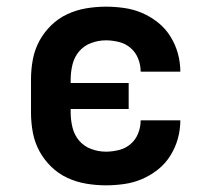

<svg xmlns="http://www.w3.org/2000/svg" viewBox="-20 -548 640 576"><path d="M298 8Q268 8 238.5 3Q209 -2 182 -14.5Q155 -27 133.5 -48Q112 -69 98 -95Q84 -121 78.5 -150.5Q73 -180 73 -210V-310Q73 -340 78.5 -369.5Q84 -399 98 -425Q112 -451 133.5 -472Q155 -493 182 -505.5Q209 -518 238.5 -523Q268 -528 298 -528Q325 -528 353 -524Q381 -520 406.5 -509Q432 -498 454 -480.5Q476 -463 491 -439Q506 -415 513.5 -388Q521 -361 521 -333Q521 -333 521 -333Q521 -333 521 -333H402Q402 -333 402 -333Q402 -333 402 -333Q402 -353 394.5 -372Q387 -391 372 -404Q357 -417 337 -422Q317 -427 298 -427Q275 -427 253.5 -419Q232 -411 217.5 -394Q203 -377 197.5 -354.5Q192 -332 192 -310V-299H366V-221H192V-210Q192 -188 197.5 -165.5Q203 -143 217.5 -126Q232 -109 253.5 -101Q275 -93 298 -93Q317 -93 337 -98Q357 -103 372 -116Q387 -129 394.5 -148Q402 -167 402 -187Q402 -187 402 -187Q402 -187 402 -187H521Q521 -187 521 -187Q521 -187 521 -187Q521 -159 513.5 -132Q506 -105 491 -81Q476 -57 454 -39.5Q432 -22 406.5 -11Q381 0 353 4Q325 8 298 8Z"/></svg>

Font: Iosevka SS04 Extended
Style: Bold
Weight: 700
Width: 7
Monospace: yes
Designer: Belleve Invis
Foundry: Belleve Invis
Version: Version 19.0.0; ttfautohint (v1.8.4)